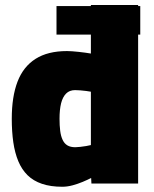

<svg xmlns="http://www.w3.org/2000/svg" viewBox="-20 -714 601 747"><path d="M199.8 -579.4V-690.4H525.7V-579.4ZM222.5 12.6Q176.9 12.6 143.4 1.2Q109.8 -10.1 87.3 -32.2Q64.8 -54.3 51.3 -86.6Q37.8 -118.9 31.8 -160.3Q25.8 -201.8 25.8 -252Q25.8 -337.9 48.2 -396.3Q70.6 -454.7 118.3 -485Q165.9 -515.3 240.6 -515.3Q257.8 -515.3 285.9 -512.2Q314 -509.1 333.6 -505.7V-694.5H517.4V0H335.7L334.6 -21.6Q321.3 -14.6 302 -6.5Q282.7 1.6 262.1 7.1Q241.5 12.6 222.5 12.6ZM273.1 -141.2Q280.7 -141.2 292.3 -142.6Q303.9 -144 315.4 -145.8Q327 -147.7 333.6 -149.6V-357.2Q326.1 -358.7 315.1 -360.1Q304.2 -361.5 293.1 -362.4Q282.1 -363.4 272.1 -363.4Q250.5 -363.4 237.2 -350Q223.9 -336.7 217.7 -312.1Q211.6 -287.5 211.6 -252Q211.6 -225.6 214.2 -205Q216.8 -184.4 223.6 -170Q230.3 -155.5 242.2 -148.4Q254.1 -141.2 273.1 -141.2Z"/></svg>

Font: TitilliumWeb ExtraLight
Style: Regular
Weight: 400
Designer: Mohamed Gaber, Accademia di Belle Arti di Urbino and others
Foundry: Kief Type Foundry, Accademia di Belle Arti di Urbino and others
Version: Version 3.000; ttfautohint (v1.8.2)